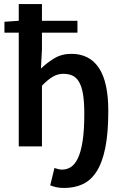

<svg xmlns="http://www.w3.org/2000/svg" viewBox="-20 -726 600 952"><path d="M298 206Q275 206 258 202Q241 198 229 193L250 107Q259 110 268.5 112.5Q278 115 288 115Q311 115 331 102.5Q351 90 366 59Q381 28 389.5 -25.5Q398 -79 398 -162Q398 -221 391.5 -259.5Q385 -298 371.5 -320.5Q358 -343 338.5 -351.5Q319 -360 294 -360Q266 -360 241.5 -345.5Q217 -331 188 -301V0H73V-564H2V-618L73 -623V-706H188V-623H364V-564H188V-480L183 -386Q213 -415 249.5 -437Q286 -459 334 -459Q424 -459 470.5 -389Q517 -319 517 -176Q517 -66 502 7.5Q487 81 458.5 125Q430 169 389.5 187.5Q349 206 298 206Z"/></svg>

Font: Giro Semibold
Style: Regular
Weight: 600
Designer: Paul D. Hunt
Foundry: Adobe Systems Incorporated
Version: Version 1.000;PS 1.0;hotconv 1.0.88;makeotf.lib2.5.647800